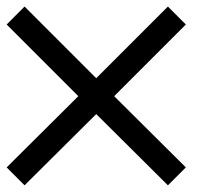

<svg xmlns="http://www.w3.org/2000/svg" viewBox="-20 -580 655 577"><path d="M484.6 -560.3 538.5 -506.4 323.1 -291 538.5 -76.9 484.6 -23.1 269.2 -237.2 53.8 -23.1 0 -76.9 215.4 -291 0 -506.4 53.8 -560.3 269.2 -344.9Z"/></svg>

Font: Slabo 13px
Style: Regular
Weight: 400
Designer: John Hudson
Foundry: Tiro Typeworks Ltd.
Version: Version 1.02 Build 005a